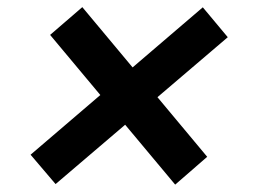

<svg xmlns="http://www.w3.org/2000/svg" viewBox="-20 -553 710 533"><path d="M466.3 -40.5 119.1 -456.1 208.5 -533.2 555.2 -117.7ZM134.3 -42 64.9 -123.5 543 -532.7 612.3 -449.7Z"/></svg>

Font: Inter 16pt SemiBold
Style: Italic
Weight: 600
Italic angle: -9.3988°
Version: Version 4.001;git-66647c0bb